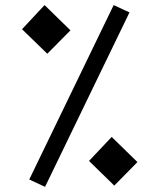

<svg xmlns="http://www.w3.org/2000/svg" viewBox="-20 -723 626 753"><path d="M156.7 9.8 487.8 -674.3 425.8 -703.1 94.7 -19ZM428.2 4.9 519 -87.4 418 -186 329.1 -91.8ZM165.5 -512.2 256.3 -604 154.8 -703.1 66.4 -608.4Z"/></svg>

Font: Cascadia Mono PL SemiLight
Style: Regular
Weight: 350
Monospace: yes
Designer: Aaron Bell
Foundry: Saja Typeworks
Version: Version 2404.023